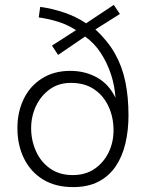

<svg xmlns="http://www.w3.org/2000/svg" viewBox="-20 -756 596 783"><path d="M278 7Q206 7 155.5 -24Q105 -55 78 -109.5Q51 -164 51 -234Q51 -299 76.5 -352Q102 -405 151 -436Q200 -467 266 -467Q328 -467 376.5 -439.5Q425 -412 451 -357Q448 -406 432.5 -453Q417 -500 391 -540Q365 -580 327 -607L217 -532L192 -570L290 -633Q256 -655 218 -667Q180 -679 138 -685L144 -728Q194 -721 242.5 -704.5Q291 -688 331 -661L444 -736L469 -699L369 -636Q419 -590 448.5 -538Q478 -486 491 -423.5Q504 -361 504 -285Q504 -225 491.5 -171.5Q479 -118 452 -78Q425 -38 382 -15.5Q339 7 278 7ZM277 -42Q328 -42 365 -67Q402 -92 422.5 -133.5Q443 -175 443 -225Q443 -277 423 -321Q403 -365 364.5 -391.5Q326 -418 269 -418Q219 -418 182.5 -391.5Q146 -365 126.5 -323Q107 -281 107 -233Q107 -184 126.5 -140Q146 -96 184 -69Q222 -42 277 -42Z"/></svg>

Font: Onest ExtraLight
Style: Regular
Weight: 250
Designer: Dmitri Voloshin, Andrey Kudryavtsev
Foundry: Dmitri Voloshin, Andrey Kudryavtsev
Version: Version 1.000;gftools[0.9.33]